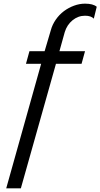

<svg xmlns="http://www.w3.org/2000/svg" viewBox="-20 -780 549 1050"><path d="M445 -694Q407 -694 376.5 -669Q346 -644 334 -604L305 -500H445L426 -431H286L94 250H14L205 -431H122L141 -500H224L258 -615Q266 -645 285 -672.5Q304 -700 329.5 -719Q355 -738 385 -749Q415 -760 445 -760Q489 -760 509 -743L493 -678Q478 -694 445 -694Z"/></svg>

Font: Orkney
Style: Italic
Weight: 400
Italic angle: -7°
Designer: Samuel Oakes and Alfredo Marco Pradil
Foundry: Alfredo Marco Pradil
Version: 1.0; ttfautohint (v1.5)